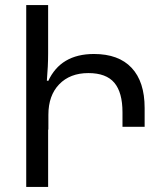

<svg xmlns="http://www.w3.org/2000/svg" viewBox="-20 -734 639 754"><path d="M548 -310V-236H461V-293Q461 -371 429 -409Q397 -447 327 -447Q255 -447 212.5 -403Q170 -359 170 -283V-225H169V0H83V-714H169V-525Q169 -475 164 -417H169V-415Q218 -522 349 -522Q446 -522 497 -467.5Q548 -413 548 -310Z"/></svg>

Font: Noto Sans Armenian Narrow
Style: Regular
Weight: 400
Width: 4
Designer: Monotype Design team
Foundry: Monotype Imaging Inc.
Version: Version 1.000